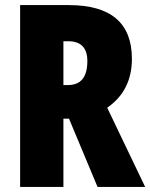

<svg xmlns="http://www.w3.org/2000/svg" viewBox="-20 -734 590 754"><path d="M250 -714Q498 -714 498 -503Q498 -378 401 -311L550 0H363L251 -268H229V0H59V-714ZM248 -572H229V-400H247Q323 -400 323 -494Q323 -572 248 -572Z"/></svg>

Font: Noto Sans Gujarati UI ExtraCondensed Black
Style: Regular
Weight: 900
Width: 2
Designer: Jelle Bosma - Monotype Design Team, Universal Thirst
Foundry: Monotype Imaging Inc.
Version: Version 2.106; ttfautohint (v1.8.4.7-5d5b)